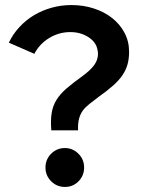

<svg xmlns="http://www.w3.org/2000/svg" viewBox="-20 -730 565 760"><path d="M371 -347Q350 -331 334 -318.5Q318 -306 308 -292.5Q298 -279 293 -260.5Q288 -242 289 -214H183Q180 -254 184.5 -282.5Q189 -311 203.5 -334.5Q218 -358 243.5 -380Q269 -402 308 -430Q335 -450 349.5 -468Q364 -486 367 -506Q369 -520 366 -532Q361 -563 330 -583Q299 -603 258 -603Q214 -603 175.5 -580Q137 -557 116 -517Q90 -528 65.5 -539Q41 -550 15 -561Q31 -595 57 -623Q83 -651 115 -670Q147 -689 184.5 -699.5Q222 -710 263 -710Q310 -710 351.5 -696.5Q393 -683 424 -658.5Q455 -634 473 -600Q491 -566 491 -525Q491 -498 485 -476Q479 -454 465.5 -433.5Q452 -413 428.5 -392Q405 -371 371 -347ZM237 -144Q268 -144 290.5 -121.5Q313 -99 313 -67Q313 -35 291 -12.5Q269 10 237 10Q205 10 182.5 -12.5Q160 -35 160 -67Q160 -99 182.5 -121.5Q205 -144 237 -144Z"/></svg>

Font: Rosa Sans SemiBold
Style: Regular
Weight: 600
Designer: Pentagram / MCKL
Foundry: Pentagram / MCKL
Version: Version 1.005;September 16, 2019;FontCreator 11.5.0.2425 64-